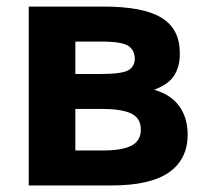

<svg xmlns="http://www.w3.org/2000/svg" viewBox="-20 -567 642 587"><path d="M67.9 -546.9H296.4Q356.4 -546.9 400.6 -538.6Q444.8 -530.3 473.4 -512.9Q502 -495.6 515.9 -468.5Q529.8 -441.4 529.8 -403.8Q529.8 -380.9 524.7 -363.3Q519.5 -345.7 509.8 -332.3Q500 -318.8 485.1 -309.3Q470.2 -299.8 451.2 -292.5Q502 -278.3 527.8 -242.7Q553.7 -207 553.7 -155.3Q553.7 -80.1 496.6 -40Q439.5 0 320.3 0H67.9ZM286.6 -340.8Q321.8 -340.8 342.3 -343.8Q362.8 -346.7 373 -352.5Q381.3 -357.4 386.7 -366.2Q392.1 -375 392.1 -387.7Q392.1 -398.9 387.5 -409.2Q382.8 -419.4 373 -426.3Q362.8 -433.1 342.3 -436.5Q321.8 -439.9 286.6 -439.9H210.4V-340.8ZM292 -106.9Q353.5 -106.9 382.1 -121.8Q410.6 -136.7 410.6 -170.9Q410.6 -205.1 382.1 -219.5Q353.5 -233.9 292 -233.9H210.4V-106.9Z"/></svg>

Font: Hack
Style: Bold
Weight: 700
Monospace: yes
Designer: Christopher Simpkins
Foundry: Christopher Simpkins
Version: Version 2.017